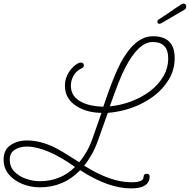

<svg xmlns="http://www.w3.org/2000/svg" viewBox="-37 -977 1053 1065"><path d="M690 68Q563 68 408 -33Q316 62 185 62Q133 62 87 43.5Q41 25 12 -9.5Q-17 -44 -17 -92Q-17 -146 21.5 -172Q60 -198 112 -198Q187 -198 266 -159Q283 -151 317 -130.5Q351 -110 403 -77Q423 -101 442 -133.5Q461 -166 476 -208L526 -351Q447 -352 391 -386Q323 -427 323 -502Q323 -542 345 -576.5Q367 -611 398 -627Q404 -630 411 -630Q428 -630 428 -614Q428 -603 414 -597Q386 -584 371 -557Q356 -530 356 -502Q356 -440 417 -410Q464 -387 536 -385Q565 -472 589 -532Q613 -592 631 -626Q711 -776 811 -776Q932 -776 932 -655Q932 -591 900 -537Q868 -483 814.5 -443Q761 -403 695 -379.5Q629 -356 561 -351L507 -199Q491 -154 471 -119Q451 -84 430 -58Q576 34 691 34Q759 34 759 6Q759 -13 778 -13Q793 -13 793 2Q793 68 690 68ZM572 -387Q633 -393 690.5 -414.5Q748 -436 794.5 -471Q841 -506 868.5 -552.5Q896 -599 896 -654Q896 -744 810 -744Q731 -744 657 -600Q640 -568 619 -514.5Q598 -461 572 -387ZM184 28Q300 28 379 -51Q219 -164 112 -164Q72 -164 44.5 -146Q17 -128 17 -91Q17 -52 42.5 -25.5Q68 1 106.5 14.5Q145 28 184 28ZM847 -845Q836 -845 836 -858Q836 -865 845 -870Q872 -887 899.5 -906Q927 -925 940 -934Q960 -948 968 -952.5Q976 -957 981 -957Q989 -957 992.5 -951.5Q996 -946 996 -940Q996 -928 984 -922Q954 -905 921 -885Q888 -865 859 -849Q852 -845 847 -845Z"/></svg>

Font: Send Flowers
Style: Regular
Weight: 400
Designer: Robert E. Leuschke
Foundry: Robert E. Leuschke
Version: Version 1.010; ttfautohint (v1.8.4.7-5d5b)